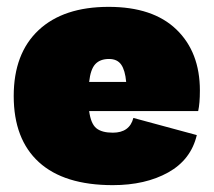

<svg xmlns="http://www.w3.org/2000/svg" viewBox="-20 -530 623 560"><path d="M558 -206H240Q245 -169 261 -156Q277 -143 309 -143Q358 -143 369 -186L554 -136Q537 -64 470.5 -27Q404 10 309 10Q167 10 93.5 -57Q20 -124 20 -250Q20 -374 92.5 -442Q165 -510 297 -510Q426 -510 494.5 -444Q563 -378 563 -266Q563 -228 558 -206ZM240 -291H348Q345 -325 333.5 -341.5Q322 -358 298 -358Q272 -358 258 -343Q244 -328 240 -291Z"/></svg>

Font: Work Sans Black
Style: Regular
Weight: 900
Designer: Wei Huang
Foundry: Wei Huang
Version: Version 1.500